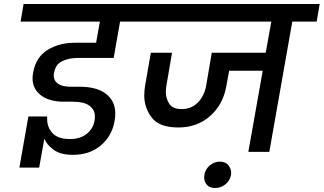

<svg xmlns="http://www.w3.org/2000/svg" viewBox="-20 -760 1620 961"><path d="M370 -470Q325 -470 291.5 -454Q258 -438 251 -397Q249 -389 249 -381Q249 -356 270 -341Q291 -326 333 -326H377Q465 -326 511 -290Q557 -254 557 -192Q557 -174 553 -152Q540 -79 484.5 -32Q429 15 345 15Q282 15 247.5 -11Q213 -37 202 -66L176 79H77L122 -177H216Q216 -171 216 -165Q216 -122 243.5 -93Q271 -64 330 -64Q382 -64 414 -90Q446 -116 453 -155Q455 -166 455 -177Q455 -211 427.5 -231Q400 -251 345 -251H289Q219 -254 181 -286Q143 -318 143 -367Q143 -381 146 -398Q160 -474 218 -510Q276 -546 355 -546H461L480 -652H83L98 -740H742L727 -652H581L549 -470Z M1565 -652H1443L1328 0H1223L1295 -406H1127L1113 -330Q1097 -237 1032 -179.5Q967 -122 873 -122Q777 -122 739.5 -171.5Q702 -221 702 -282Q702 -305 706 -330L735 -496H841L813 -332Q810 -314 810 -299Q810 -268 827 -241Q844 -214 890 -214Q937 -214 969.5 -246Q1002 -278 1012 -332L1040 -496H1310L1338 -652H671L686 -740H1580Z M1136 116Q1131 144 1108.5 162.5Q1086 181 1057 181Q1029 181 1015.5 165Q1002 149 1002 129Q1002 123 1003 116Q1007 88 1029.5 68.5Q1052 49 1080 49Q1108 49 1122.5 66.5Q1137 84 1137 105Q1137 110 1136 116Z"/></svg>

Font: Fz Poppins Med
Style: Italic
Weight: 500
Italic angle: -10°
Designer: Ninad Kale (Devanagari), Jonny Pinhorn (Latin)
Foundry: Indian Type Foundry
Version: Vit hóa bi Vntype.Com & FontZin.Com